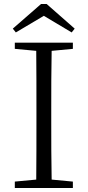

<svg xmlns="http://www.w3.org/2000/svg" viewBox="-20 -939 438 959"><path d="M199 -860 338 -777 353 -796 213 -919H185L44 -796L59 -777ZM344 -726H54V-695L161 -685C162 -588 162 -490 162 -391V-335C162 -237 162 -138 161 -42L54 -32V0H344V-32L238 -42C236 -140 236 -238 236 -335V-391C236 -491 236 -589 238 -685L344 -695Z"/></svg>

Font: Noto Serif CJK JP Light
Style: Regular
Weight: 300
Designer: Ryoko NISHIZUKA 西塚涼子 (kana & ideographs); Frank Grießhammer (Latin, Greek & Cyrillic); Wenlong ZHANG 张文龙 (bopomofo); San
Foundry: Adobe Systems Incorporated
Version: Version 1.001;PS 1.001;hotconv 16.6.54;makeotf.lib2.5.65590